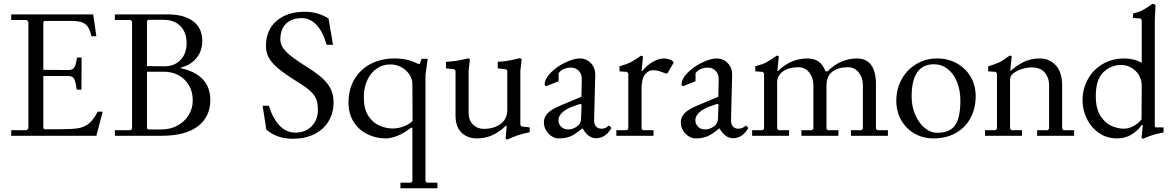

<svg xmlns="http://www.w3.org/2000/svg" viewBox="-20 -727 6287 1028"><path d="M40 0V-30H123L132 -40V-610L123 -620H40V-650H479L496 -533H470Q462 -564 452 -581Q442 -598 421 -606.5Q400 -615 361 -615H218L212 -609V-353L344 -352Q365 -352 374.5 -361.5Q384 -371 389 -401L392 -419H417L416 -247H391L386 -275Q381 -301 373 -310.5Q365 -320 344 -320H212V-41L218 -35H295Q362 -35 396 -40Q430 -45 455 -65Q480 -85 503 -129H530L496 0Z M595 0V-30H679L687 -38V-612L679 -620H595V-650H877Q966 -650 1014.5 -613Q1063 -576 1063 -508Q1063 -456 1033.5 -418Q1004 -380 948 -365V-362Q1106 -327 1106 -191Q1106 -102 1039.5 -51Q973 0 846 0ZM857 -372Q912 -371 945.5 -405Q979 -439 979 -495Q979 -554 946 -587.5Q913 -621 854 -621H773L767 -615V-373ZM844 -34Q892 -34 930 -54.5Q968 -75 990 -110.5Q1012 -146 1012 -188Q1012 -257 968.5 -300Q925 -343 855 -343H767V-40L773 -34Z M1406 -33 1386 -161H1419Q1466 -17 1562 -17Q1615 -17 1648.5 -51Q1682 -85 1682 -139Q1682 -174 1673 -196.5Q1664 -219 1640.5 -240.5Q1617 -262 1569 -291Q1502 -333 1467.5 -362.5Q1433 -392 1418.5 -419.5Q1404 -447 1404 -482Q1404 -566 1460.5 -615Q1517 -664 1613 -664Q1682 -664 1739 -628L1763 -487H1729Q1710 -555 1675.5 -592.5Q1641 -630 1596 -630Q1542 -630 1511.5 -600Q1481 -570 1481 -516Q1481 -482 1511 -451Q1541 -420 1621 -370Q1701 -321 1733.5 -278.5Q1766 -236 1766 -180Q1766 -122 1739 -77.5Q1712 -33 1662.5 -8.5Q1613 16 1548 16Q1463 16 1406 -33Z M2124 281V251H2181L2188 243V-43H2180Q2144 -14 2108.5 0Q2073 14 2046 14Q1993 14 1947 -8.5Q1901 -31 1873.5 -74.5Q1846 -118 1846 -178Q1846 -248 1877 -301.5Q1908 -355 1964 -384.5Q2020 -414 2093 -414Q2164 -414 2218 -385H2228L2237 -412H2270L2258 -325V243L2265 251H2322V281ZM2189 -80 2188 -275Q2188 -319 2152.5 -350.5Q2117 -382 2068 -382Q2031 -382 1999 -361Q1967 -340 1947.5 -300Q1928 -260 1928 -205Q1928 -143 1952.5 -106Q1977 -69 2012.5 -54Q2048 -39 2083 -39Q2114 -39 2144.5 -51.5Q2175 -64 2189 -80Z M2687 14 2693 -53H2688Q2652 -19 2614.5 -2.5Q2577 14 2533 14Q2483 14 2451 -17Q2419 -48 2419 -109V-348L2413 -356L2368 -361V-396Q2402 -398 2427 -402Q2452 -406 2488 -415L2496 -409L2489 -348V-126Q2489 -83 2512.5 -60Q2536 -37 2569 -37Q2625 -37 2660.5 -63.5Q2696 -90 2696 -140V-348L2690 -356L2645 -361V-396Q2679 -398 2704 -402.5Q2729 -407 2765 -416L2773 -409L2766 -348V-58L2772 -50L2816 -45V-19Q2780 -12 2755 -3.5Q2730 5 2694 21Z M2892 -72Q2892 -100 2912.5 -121Q2933 -142 2981 -162L3093 -209L3095 -301Q3096 -329 3079.5 -347Q3063 -365 3036 -365Q3018 -365 3000 -358Q2982 -351 2971 -335V-292L2903 -265L2896 -273Q2896 -305 2929 -338Q2962 -371 3007 -392.5Q3052 -414 3084 -414Q3120 -414 3144 -388.5Q3168 -363 3167 -325L3161 -85Q3160 -64 3170.5 -51Q3181 -38 3200 -38Q3212 -38 3220.5 -41.5Q3229 -45 3241 -55L3254 -42Q3222 13 3172 13Q3129 13 3100 -39H3097Q3063 -10 3036.5 2Q3010 14 2972 14Q2941 14 2916.5 -12Q2892 -38 2892 -72ZM3091 -89 3094 -166 3088 -171 3061 -162Q3015 -147 2992.5 -126.5Q2970 -106 2970 -84Q2970 -63 2984.5 -48.5Q2999 -34 3022 -34Q3047 -34 3068.5 -49.5Q3090 -65 3091 -89Z M3280 0V-30H3337L3344 -38V-333L3338 -342L3297 -345V-372Q3335 -383 3355.5 -393Q3376 -403 3412 -429L3423 -424L3415 -346H3418Q3443 -377 3474.5 -395.5Q3506 -414 3535 -414Q3550 -414 3564 -409Q3578 -404 3585 -397L3586 -390L3554 -335L3547 -333Q3515 -345 3503.5 -348Q3492 -351 3475 -351Q3452 -351 3433.5 -328.5Q3415 -306 3415 -252V-38L3422 -30H3479V0Z M3625 -72Q3625 -100 3645.5 -121Q3666 -142 3714 -162L3826 -209L3828 -301Q3829 -329 3812.5 -347Q3796 -365 3769 -365Q3751 -365 3733 -358Q3715 -351 3704 -335V-292L3636 -265L3629 -273Q3629 -305 3662 -338Q3695 -371 3740 -392.5Q3785 -414 3817 -414Q3853 -414 3877 -388.5Q3901 -363 3900 -325L3894 -85Q3893 -64 3903.5 -51Q3914 -38 3933 -38Q3945 -38 3953.5 -41.5Q3962 -45 3974 -55L3987 -42Q3955 13 3905 13Q3862 13 3833 -39H3830Q3796 -10 3769.5 2Q3743 14 3705 14Q3674 14 3649.5 -12Q3625 -38 3625 -72ZM3824 -89 3827 -166 3821 -171 3794 -162Q3748 -147 3725.5 -126.5Q3703 -106 3703 -84Q3703 -63 3717.5 -48.5Q3732 -34 3755 -34Q3780 -34 3801.5 -49.5Q3823 -65 3824 -89Z M4007 0V-30H4064L4071 -38V-333L4065 -342L4024 -345V-372Q4061 -382 4081 -392Q4101 -402 4140 -430L4150 -425L4142 -347H4146Q4213 -414 4304 -414Q4338 -414 4362 -398Q4386 -382 4400 -345H4411Q4441 -377 4482 -395.5Q4523 -414 4567 -414Q4670 -414 4670 -275V-38L4677 -30H4734V0H4536V-30H4593L4600 -38V-272Q4600 -310 4578 -338.5Q4556 -367 4520 -367Q4466 -367 4435.5 -342.5Q4405 -318 4405 -268V-38L4412 -30H4469V0H4271V-30H4328L4335 -38V-272Q4335 -310 4313 -338.5Q4291 -367 4255 -367Q4204 -367 4172.5 -345Q4141 -323 4141 -285V-38L4148 -30H4205V0Z M4779 -187Q4779 -251 4807.5 -302.5Q4836 -354 4886 -384Q4936 -414 4998 -414Q5056 -414 5103 -388Q5150 -362 5177 -316Q5204 -270 5204 -213Q5204 -146 5176 -94.5Q5148 -43 5097 -14.5Q5046 14 4978 14Q4922 14 4876.5 -12Q4831 -38 4805 -84Q4779 -130 4779 -187ZM5122 -189Q5122 -244 5104 -288.5Q5086 -333 5053.5 -358Q5021 -383 4981 -383Q4861 -383 4861 -210Q4861 -158 4880 -113.5Q4899 -69 4930.5 -42.5Q4962 -16 4999 -16Q5065 -16 5093.5 -56Q5122 -96 5122 -189Z M5254 0V-30H5311L5318 -38V-333L5312 -342L5271 -345V-372Q5308 -383 5328.5 -392.5Q5349 -402 5387 -430L5397 -425L5389 -349H5393Q5421 -375 5460 -394.5Q5499 -414 5548 -414Q5598 -414 5632.5 -377.5Q5667 -341 5667 -268V-38L5674 -30H5731V0H5533V-30H5590L5597 -38V-272Q5597 -311 5574 -338.5Q5551 -366 5503 -366Q5480 -366 5453 -358Q5426 -350 5407 -335.5Q5388 -321 5388 -301V-38L5395 -30H5452V0Z M6163 -622V-50L6168 -45H6210V-18Q6172 -10 6154.5 -5Q6137 0 6101 16L6092 11L6099 -57H6092Q6074 -29 6040 -7.5Q6006 14 5961 14Q5906 14 5864 -15Q5822 -44 5799 -91.5Q5776 -139 5776 -190Q5776 -249 5803.5 -300.5Q5831 -352 5882 -383Q5933 -414 6001 -414Q6023 -414 6047.5 -408.5Q6072 -403 6089 -392L6093 -393V-619L6087 -628L6046 -631V-654Q6077 -662 6098.5 -673Q6120 -684 6151 -707L6167 -701ZM6092 -87 6093 -267Q6093 -315 6060.5 -347Q6028 -379 5980 -379Q5929 -379 5888 -340.5Q5847 -302 5847 -213Q5847 -144 5873 -105Q5899 -66 5933 -52Q5967 -38 5997 -38Q6023 -38 6048 -51.5Q6073 -65 6092 -87Z"/></svg>

Font: EB Squaramond
Style: Regular
Weight: 400
Designer: Jake Brussel Faria
Foundry: Jake Brussel Faria
Version: Version 0.002